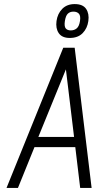

<svg xmlns="http://www.w3.org/2000/svg" viewBox="-20 -921 483 941"><path d="M12 0H68L149 -200H349L373 0H429L346 -687H290ZM168 -250 303 -581 343 -250ZM322 -735Q362 -735 385 -758.5Q408 -782 413 -818Q418 -854 402 -877.5Q386 -901 346 -901Q308 -901 285 -877.5Q262 -854 257 -818Q252 -782 268 -758.5Q284 -735 322 -735ZM327 -772Q310 -772 302 -782Q294 -792 298 -818Q302 -844 312.5 -854Q323 -864 340 -864Q357 -864 366.5 -854Q376 -844 372 -818Q368 -792 356 -782Q344 -772 327 -772Z"/></svg>

Font: Secuela Light
Style: Italic
Weight: 300
Italic angle: -8°
Designer: Fernando Haro
Foundry: deFharo
Version: Version 1.708